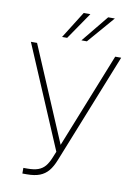

<svg xmlns="http://www.w3.org/2000/svg" viewBox="-99 -975 742 1049"><g transform="rotate(10 272.0 -451.0)"><path d="M100.6 -21.5H123Q159.2 -21.5 182.4 -29.8Q205.6 -38.1 221.2 -56.6Q236.8 -75.2 250 -108.4L262.7 -139.6L21.5 -707H55.7L279.3 -180.7L489.3 -707H522.5L279.3 -97.7Q263.7 -58.1 244.4 -35.2Q225.1 -12.2 196.8 -1.2Q168.5 9.8 125 9.8H100.6ZM414.1 -912.1H451.2L322.3 -762.7H292ZM278.3 -912.1H315.4L212.9 -762.7H184.6Z"/></g></svg>

Font: Pretendard JP Thin
Style: Regular
Weight: 100
Designer: Base glyphs from Inter by Rasmus Andersson; Hangeul glyphs from Noto Sans CJK(Source Han Sans) by Jang Soo-young and Kan
Foundry: Kil Hyung-jin
Version: Version 1.309